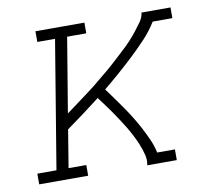

<svg xmlns="http://www.w3.org/2000/svg" viewBox="-65 -601 729 672"><g transform="rotate(-10 300.0 -265.0)"><path d="M22 0V-38H90L165 -492H102V-530H276V-492H208L164 -227Q179 -238 194 -249Q209 -260 223.5 -271Q238 -282 253 -293Q268 -304 282 -316Q296 -328 310.5 -339.5Q325 -351 339 -363.5Q353 -376 366.5 -388.5Q380 -401 393.5 -413.5Q407 -426 419.5 -439.5Q432 -453 443.5 -467.5Q455 -482 466 -497.5Q477 -513 479 -530H582V-492H512Q493 -461 468 -434.5Q443 -408 416.5 -383Q390 -358 362.5 -334Q335 -310 307 -287Q321 -268 335 -248.5Q349 -229 362.5 -209.5Q376 -190 388.5 -169.5Q401 -149 412 -128Q423 -107 433 -84.5Q443 -62 448 -38H511V0H406Q410 -19 405 -38Q400 -57 393 -74.5Q386 -92 377.5 -108.5Q369 -125 359.5 -141Q350 -157 340 -172Q330 -187 319.5 -202.5Q309 -218 298 -232.5Q287 -247 276 -262Q246 -239 216 -216.5Q186 -194 155 -172L133 -38H196V0Z"/></g></svg>

Font: Iosevka Curly Slab XLtEx
Style: Italic
Weight: 200
Width: 7
Italic angle: -9°
Monospace: yes
Designer: Belleve Invis
Foundry: Belleve Invis
Version: Version 11.1.0; ttfautohint (v1.8.3)